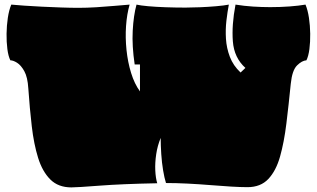

<svg xmlns="http://www.w3.org/2000/svg" viewBox="-20 -795 1376 834"><path d="M290 19Q233 19 198.5 -15.5Q164 -50 145.5 -109.5Q127 -169 118 -246.5Q109 -324 103 -411Q100 -460 85.5 -486Q71 -512 54 -522.5Q37 -533 25 -533Q16 -551 12 -582Q8 -613 8.5 -648.5Q9 -684 14 -717.5Q19 -751 29 -775Q50 -773 85 -770.5Q120 -768 161.5 -766Q203 -764 245 -762.5Q287 -761 321 -761Q357 -761 398 -763.5Q439 -766 477.5 -769.5Q516 -773 543 -775Q531 -733 527.5 -682Q524 -631 529.5 -578Q535 -525 549.5 -478Q564 -431 588 -398V-515H565Q553 -595 556.5 -661.5Q560 -728 573 -775Q590 -771 623.5 -768Q657 -765 700 -763.5Q743 -762 786 -762Q812 -762 848.5 -763.5Q885 -765 919.5 -768Q954 -771 974 -775Q968 -744 963.5 -705.5Q959 -667 961.5 -626.5Q964 -586 978.5 -548Q993 -510 1025 -480L1046 -500Q997 -544 991.5 -615Q986 -686 1003 -775Q1040 -769 1078.5 -766.5Q1117 -764 1154 -764Q1198 -764 1238 -767Q1278 -770 1307 -775Q1317 -751 1322 -717.5Q1327 -684 1327.5 -648.5Q1328 -613 1324 -582Q1320 -551 1311 -533Q1292 -532 1270.5 -511Q1249 -490 1243 -431Q1234 -340 1224 -258.5Q1214 -177 1196.5 -115Q1179 -53 1145.5 -17.5Q1112 18 1055 18Q1026 18 984 15.5Q942 13 893.5 9Q845 5 795 2.5Q745 0 701 0Q694 -22 688.5 -55Q683 -88 680.5 -125.5Q678 -163 678 -196Q664 -162 658.5 -125Q653 -88 654.5 -55Q656 -22 663 1Q509 4 412 11.5Q315 19 290 19Z"/></svg>

Font: Oi
Style: Regular
Weight: 400
Designer: Kostas Bartsokas, Mohamad Dakak
Foundry: Foundry5
Version: Version 4.000